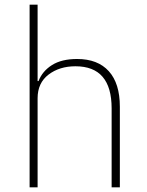

<svg xmlns="http://www.w3.org/2000/svg" viewBox="-20 -797 627 817"><path d="M106 0V-777H140V-452H144Q160 -494 201 -520Q242 -546 308 -546Q396 -546 443 -494Q490 -442 490 -343V0H455V-336Q455 -515 301 -515Q233 -515 186.5 -479.5Q140 -444 140 -379V0Z"/></svg>

Font: IBM Plex Sans JP ExtraLight
Style: Regular
Weight: 200
Designer: Mike Abbink; Paul van der Laan; Pieter van Rosmalen; Wujin Sim; Yejin Wi; Jinhee Kim; Boomi Park; Yona Kim; Kichan Ma
Foundry: Sandoll Inc.
Version: Version 1.001